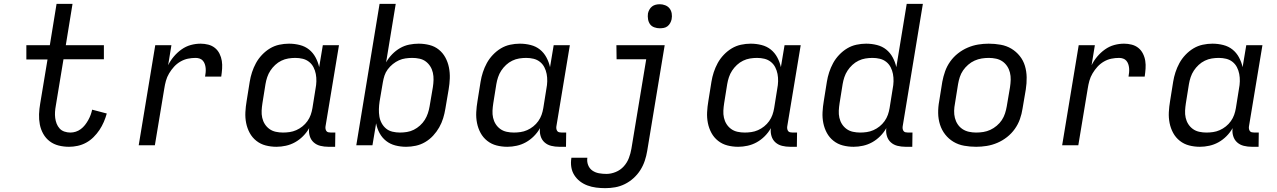

<svg xmlns="http://www.w3.org/2000/svg" viewBox="-20 -755 6640 998"><path d="M339 8Q311 8 285 1.5Q259 -5 238.5 -20.5Q218 -36 205 -59Q192 -82 187 -108Q182 -134 183 -161.5Q184 -189 189 -217L227 -446H117V-520H239L274 -735H357L322 -520H520V-447H310L270 -205Q267 -189 266 -173Q265 -157 267 -141.5Q269 -126 274.5 -112Q280 -98 290 -87Q300 -76 315 -71Q330 -66 346 -66Q360 -66 374 -70.5Q388 -75 400 -84Q412 -93 421.5 -105Q431 -117 438.5 -130.5Q446 -144 451 -157.5Q456 -171 459 -185L535 -165Q529 -143 519.5 -121Q510 -99 497 -79.5Q484 -60 466.5 -42.5Q449 -25 428 -13.5Q407 -2 384 3Q361 8 339 8Z M701 0 787 -520H871L854 -416Q865 -439 883 -460.5Q901 -482 923.5 -498Q946 -514 971.5 -521Q997 -528 1023 -528Q1043 -528 1062.5 -523Q1082 -518 1097 -506Q1112 -494 1121 -476Q1130 -458 1133 -438.5Q1136 -419 1134.5 -398Q1133 -377 1130 -357H1046Q1048 -368 1049 -379Q1050 -390 1049 -401Q1048 -412 1044.5 -422Q1041 -432 1034.5 -439.5Q1028 -447 1018 -450.5Q1008 -454 997 -454Q977 -454 957 -450Q937 -446 918 -435Q899 -424 884.5 -408Q870 -392 859 -373.5Q848 -355 842.5 -335Q837 -315 834 -295L785 0Z M1417 8Q1388 8 1361 1Q1334 -6 1312.5 -23Q1291 -40 1278 -64Q1265 -88 1259.5 -115.5Q1254 -143 1255.5 -172Q1257 -201 1262 -230L1278 -330Q1282 -355 1290 -379.5Q1298 -404 1310.5 -427Q1323 -450 1342 -470Q1361 -490 1383.5 -503.5Q1406 -517 1431.5 -522.5Q1457 -528 1482 -528Q1511 -528 1538.5 -521Q1566 -514 1586.5 -497.5Q1607 -481 1620 -457Q1633 -433 1639 -406L1658 -520H1742L1672 -98Q1671 -92 1672 -85.5Q1673 -79 1676.5 -74Q1680 -69 1686.5 -67.5Q1693 -66 1700 -66H1723L1722 8H1687Q1665 8 1645 3Q1625 -2 1610.5 -15Q1596 -28 1590 -48Q1584 -68 1587 -89Q1574 -66 1555 -47Q1536 -28 1513.5 -15.5Q1491 -3 1466 2.5Q1441 8 1417 8ZM1451 -66Q1468 -66 1485.5 -68.5Q1503 -71 1520 -78.5Q1537 -86 1552 -98Q1567 -110 1578 -125.5Q1589 -141 1595 -158Q1601 -175 1604 -193L1620 -293Q1624 -313 1624.5 -332.5Q1625 -352 1621.5 -370.5Q1618 -389 1609.5 -405.5Q1601 -422 1586.5 -433.5Q1572 -445 1553.5 -449.5Q1535 -454 1515 -454Q1497 -454 1478.5 -451Q1460 -448 1442.5 -439.5Q1425 -431 1410.5 -417.5Q1396 -404 1385.5 -388Q1375 -372 1369 -354Q1363 -336 1360 -318L1344 -218Q1341 -199 1340 -180Q1339 -161 1343 -143Q1347 -125 1356.5 -110Q1366 -95 1380.5 -84.5Q1395 -74 1413.5 -70Q1432 -66 1451 -66Z M2091 8Q2062 8 2035 1Q2008 -6 1987 -22.5Q1966 -39 1953 -63Q1940 -87 1935 -114L1916 0H1832L1953 -735H2037L1987 -431Q2000 -454 2018.5 -473Q2037 -492 2059.5 -505Q2082 -518 2107 -523Q2132 -528 2156 -528Q2185 -528 2212.5 -521Q2240 -514 2261 -497Q2282 -480 2295 -456Q2308 -432 2313.5 -404.5Q2319 -377 2318 -348Q2317 -319 2312 -290L2295 -190Q2291 -165 2283.5 -140.5Q2276 -116 2263 -93Q2250 -70 2231.5 -50Q2213 -30 2190 -16.5Q2167 -3 2141.5 2.5Q2116 8 2091 8ZM2059 -66Q2077 -66 2095.5 -69Q2114 -72 2131 -80.5Q2148 -89 2163 -102.5Q2178 -116 2188 -132Q2198 -148 2204 -166Q2210 -184 2213 -202L2230 -302Q2233 -321 2233.5 -340Q2234 -359 2230 -377Q2226 -395 2216.5 -410Q2207 -425 2193 -435.5Q2179 -446 2160.5 -450Q2142 -454 2123 -454Q2106 -454 2088 -451.5Q2070 -449 2053.5 -441.5Q2037 -434 2022 -422Q2007 -410 1995.5 -394.5Q1984 -379 1978.5 -362Q1973 -345 1970 -327L1953 -227Q1950 -207 1949.5 -187.5Q1949 -168 1952 -149.5Q1955 -131 1964 -114.5Q1973 -98 1987 -86.5Q2001 -75 2020 -70.5Q2039 -66 2059 -66Z M2617 8Q2588 8 2561 1Q2534 -6 2512.5 -23Q2491 -40 2478 -64Q2465 -88 2459.5 -115.5Q2454 -143 2455.5 -172Q2457 -201 2462 -230L2478 -330Q2482 -355 2490 -379.5Q2498 -404 2510.5 -427Q2523 -450 2542 -470Q2561 -490 2583.5 -503.5Q2606 -517 2631.5 -522.5Q2657 -528 2682 -528Q2711 -528 2738.5 -521Q2766 -514 2786.5 -497.5Q2807 -481 2820 -457Q2833 -433 2839 -406L2858 -520H2942L2872 -98Q2871 -92 2872 -85.5Q2873 -79 2876.5 -74Q2880 -69 2886.5 -67.5Q2893 -66 2900 -66H2923L2922 8H2887Q2865 8 2845 3Q2825 -2 2810.5 -15Q2796 -28 2790 -48Q2784 -68 2787 -89Q2774 -66 2755 -47Q2736 -28 2713.5 -15.5Q2691 -3 2666 2.5Q2641 8 2617 8ZM2651 -66Q2668 -66 2685.5 -68.5Q2703 -71 2720 -78.5Q2737 -86 2752 -98Q2767 -110 2778 -125.5Q2789 -141 2795 -158Q2801 -175 2804 -193L2820 -293Q2824 -313 2824.5 -332.5Q2825 -352 2821.5 -370.5Q2818 -389 2809.5 -405.5Q2801 -422 2786.5 -433.5Q2772 -445 2753.5 -449.5Q2735 -454 2715 -454Q2697 -454 2678.5 -451Q2660 -448 2642.5 -439.5Q2625 -431 2610.5 -417.5Q2596 -404 2585.5 -388Q2575 -372 2569 -354Q2563 -336 2560 -318L2544 -218Q2541 -199 2540 -180Q2539 -161 2543 -143Q2547 -125 2556.5 -110Q2566 -95 2580.5 -84.5Q2595 -74 2613.5 -70Q2632 -66 2651 -66Z M3126 223Q3102 223 3078.5 220Q3055 217 3033.5 209Q3012 201 2994.5 187.5Q2977 174 2965 155Q2953 136 2949.5 113Q2946 90 2950 66V65H3033Q3030 85 3037 103Q3044 121 3059 131.5Q3074 142 3093 145.5Q3112 149 3132 149Q3156 149 3180.5 139Q3205 129 3222.5 109.5Q3240 90 3249 66Q3258 42 3262 18L3339 -447H3185L3184 -520H3435L3344 30Q3340 55 3331.5 80.5Q3323 106 3308.5 129Q3294 152 3273 171Q3252 190 3227.5 202Q3203 214 3177.5 218.5Q3152 223 3126 223ZM3409 -608Q3395 -608 3381 -613Q3367 -618 3359 -629Q3351 -640 3348.5 -655Q3346 -670 3348 -685Q3350 -695 3355.5 -705Q3361 -715 3369.5 -721.5Q3378 -728 3388.5 -730.5Q3399 -733 3410 -733Q3424 -733 3438 -727.5Q3452 -722 3460.5 -711Q3469 -700 3471.5 -685Q3474 -670 3471 -655Q3469 -645 3463.5 -635Q3458 -625 3449.5 -618.5Q3441 -612 3430.5 -610Q3420 -608 3409 -608Z M3817 8Q3788 8 3761 1Q3734 -6 3712.5 -23Q3691 -40 3678 -64Q3665 -88 3659.5 -115.5Q3654 -143 3655.5 -172Q3657 -201 3662 -230L3678 -330Q3682 -355 3690 -379.5Q3698 -404 3710.5 -427Q3723 -450 3742 -470Q3761 -490 3783.5 -503.5Q3806 -517 3831.5 -522.5Q3857 -528 3882 -528Q3911 -528 3938.5 -521Q3966 -514 3986.5 -497.5Q4007 -481 4020 -457Q4033 -433 4039 -406L4058 -520H4142L4072 -98Q4071 -92 4072 -85.5Q4073 -79 4076.5 -74Q4080 -69 4086.5 -67.5Q4093 -66 4100 -66H4123L4122 8H4087Q4065 8 4045 3Q4025 -2 4010.5 -15Q3996 -28 3990 -48Q3984 -68 3987 -89Q3974 -66 3955 -47Q3936 -28 3913.5 -15.5Q3891 -3 3866 2.5Q3841 8 3817 8ZM3851 -66Q3868 -66 3885.5 -68.5Q3903 -71 3920 -78.5Q3937 -86 3952 -98Q3967 -110 3978 -125.5Q3989 -141 3995 -158Q4001 -175 4004 -193L4020 -293Q4024 -313 4024.5 -332.5Q4025 -352 4021.5 -370.5Q4018 -389 4009.5 -405.5Q4001 -422 3986.5 -433.5Q3972 -445 3953.5 -449.5Q3935 -454 3915 -454Q3897 -454 3878.5 -451Q3860 -448 3842.5 -439.5Q3825 -431 3810.5 -417.5Q3796 -404 3785.5 -388Q3775 -372 3769 -354Q3763 -336 3760 -318L3744 -218Q3741 -199 3740 -180Q3739 -161 3743 -143Q3747 -125 3756.5 -110Q3766 -95 3780.5 -84.5Q3795 -74 3813.5 -70Q3832 -66 3851 -66Z M4417 8Q4388 8 4361 1Q4334 -6 4312.5 -23Q4291 -40 4278 -64Q4265 -88 4259.5 -115.5Q4254 -143 4255.5 -172Q4257 -201 4262 -230L4278 -330Q4282 -355 4290 -379.5Q4298 -404 4310.5 -427Q4323 -450 4342 -470Q4361 -490 4383.5 -503.5Q4406 -517 4431.5 -522.5Q4457 -528 4482 -528Q4511 -528 4538.5 -521Q4566 -514 4586.5 -497.5Q4607 -481 4620 -457Q4633 -433 4639 -406L4693 -735H4777L4672 -98Q4671 -92 4672 -85.5Q4673 -79 4676.5 -74Q4680 -69 4686.5 -67.5Q4693 -66 4700 -66H4723L4722 8H4687Q4665 8 4645 3Q4625 -2 4610.5 -15Q4596 -28 4590 -48Q4584 -68 4587 -89Q4574 -66 4555 -47Q4536 -28 4513.5 -15.5Q4491 -3 4466 2.5Q4441 8 4417 8ZM4451 -66Q4468 -66 4485.5 -68.5Q4503 -71 4520 -78.5Q4537 -86 4552 -98Q4567 -110 4578 -125.5Q4589 -141 4595 -158Q4601 -175 4604 -193L4620 -293Q4624 -313 4624.5 -332.5Q4625 -352 4621.5 -370.5Q4618 -389 4609.5 -405.5Q4601 -422 4586.5 -433.5Q4572 -445 4553.5 -449.5Q4535 -454 4515 -454Q4497 -454 4478.5 -451Q4460 -448 4442.5 -439.5Q4425 -431 4410.5 -417.5Q4396 -404 4385.5 -388Q4375 -372 4369 -354Q4363 -336 4360 -318L4344 -218Q4341 -199 4340 -180Q4339 -161 4343 -143Q4347 -125 4356.5 -110Q4366 -95 4380.5 -84.5Q4395 -74 4413.5 -70Q4432 -66 4451 -66Z M5054 8Q5022 8 4991.5 2.5Q4961 -3 4936 -18Q4911 -33 4893 -56Q4875 -79 4866 -107.5Q4857 -136 4856.5 -167Q4856 -198 4862 -230L4878 -330Q4883 -357 4892.5 -384Q4902 -411 4919 -435Q4936 -459 4959.5 -477.5Q4983 -496 5010 -507.5Q5037 -519 5064.5 -523.5Q5092 -528 5119 -528Q5151 -528 5181.5 -522.5Q5212 -517 5237 -502Q5262 -487 5280.5 -464Q5299 -441 5307.5 -412.5Q5316 -384 5316.5 -353Q5317 -322 5312 -290L5295 -190Q5291 -163 5281.5 -136Q5272 -109 5255 -85Q5238 -61 5214.5 -42.5Q5191 -24 5164 -12.5Q5137 -1 5109 3.5Q5081 8 5054 8ZM5054 -66Q5073 -66 5091.5 -69Q5110 -72 5127.5 -80Q5145 -88 5161 -101.5Q5177 -115 5187.5 -131Q5198 -147 5204 -165.5Q5210 -184 5213 -202L5230 -302Q5233 -322 5233.5 -341Q5234 -360 5229.5 -378Q5225 -396 5215 -411Q5205 -426 5190.5 -436Q5176 -446 5157.5 -450Q5139 -454 5120 -454Q5101 -454 5082.5 -451Q5064 -448 5046 -440Q5028 -432 5012.5 -418.5Q4997 -405 4986 -389Q4975 -373 4969 -354.5Q4963 -336 4960 -318L4944 -218Q4940 -198 4939.5 -179Q4939 -160 4943.5 -142Q4948 -124 4958 -109Q4968 -94 4983 -84Q4998 -74 5016.5 -70Q5035 -66 5054 -66Z M5501 0 5587 -520H5671L5654 -416Q5665 -439 5683 -460.5Q5701 -482 5723.5 -498Q5746 -514 5771.5 -521Q5797 -528 5823 -528Q5843 -528 5862.5 -523Q5882 -518 5897 -506Q5912 -494 5921 -476Q5930 -458 5933 -438.5Q5936 -419 5934.5 -398Q5933 -377 5930 -357H5846Q5848 -368 5849 -379Q5850 -390 5849 -401Q5848 -412 5844.5 -422Q5841 -432 5834.5 -439.5Q5828 -447 5818 -450.5Q5808 -454 5797 -454Q5777 -454 5757 -450Q5737 -446 5718 -435Q5699 -424 5684.5 -408Q5670 -392 5659 -373.5Q5648 -355 5642.5 -335Q5637 -315 5634 -295L5585 0Z M6217 8Q6188 8 6161 1Q6134 -6 6112.5 -23Q6091 -40 6078 -64Q6065 -88 6059.5 -115.5Q6054 -143 6055.5 -172Q6057 -201 6062 -230L6078 -330Q6082 -355 6090 -379.5Q6098 -404 6110.5 -427Q6123 -450 6142 -470Q6161 -490 6183.5 -503.5Q6206 -517 6231.5 -522.5Q6257 -528 6282 -528Q6311 -528 6338.5 -521Q6366 -514 6386.5 -497.5Q6407 -481 6420 -457Q6433 -433 6439 -406L6458 -520H6542L6472 -98Q6471 -92 6472 -85.5Q6473 -79 6476.5 -74Q6480 -69 6486.5 -67.5Q6493 -66 6500 -66H6523L6522 8H6487Q6465 8 6445 3Q6425 -2 6410.5 -15Q6396 -28 6390 -48Q6384 -68 6387 -89Q6374 -66 6355 -47Q6336 -28 6313.5 -15.5Q6291 -3 6266 2.5Q6241 8 6217 8ZM6251 -66Q6268 -66 6285.5 -68.5Q6303 -71 6320 -78.5Q6337 -86 6352 -98Q6367 -110 6378 -125.5Q6389 -141 6395 -158Q6401 -175 6404 -193L6420 -293Q6424 -313 6424.5 -332.5Q6425 -352 6421.5 -370.5Q6418 -389 6409.5 -405.5Q6401 -422 6386.5 -433.5Q6372 -445 6353.5 -449.5Q6335 -454 6315 -454Q6297 -454 6278.5 -451Q6260 -448 6242.5 -439.5Q6225 -431 6210.5 -417.5Q6196 -404 6185.5 -388Q6175 -372 6169 -354Q6163 -336 6160 -318L6144 -218Q6141 -199 6140 -180Q6139 -161 6143 -143Q6147 -125 6156.5 -110Q6166 -95 6180.5 -84.5Q6195 -74 6213.5 -70Q6232 -66 6251 -66Z"/></svg>

Font: Iosevka Extended
Style: Italic
Weight: 400
Width: 7
Italic angle: -9°
Monospace: yes
Designer: Belleve Invis
Foundry: Belleve Invis
Version: Version 32.5.0; ttfautohint (v1.8.4)